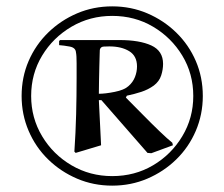

<svg xmlns="http://www.w3.org/2000/svg" viewBox="-20 -747 706 604"><path d="M48 -445Q48 -504 70 -555Q92 -606 131.5 -644.5Q171 -683 222.5 -705Q274 -727 333 -727Q392 -727 443.5 -705Q495 -683 534.5 -644.5Q574 -606 596 -555Q618 -504 618 -445Q618 -387 596 -335.5Q574 -284 534.5 -245.5Q495 -207 443.5 -185Q392 -163 333 -163Q274 -163 222.5 -185Q171 -207 131.5 -245.5Q92 -284 70 -335.5Q48 -387 48 -445ZM78 -445Q78 -376 112.5 -318.5Q147 -261 205 -227Q263 -193 333 -193Q404 -193 461.5 -227Q519 -261 553.5 -318.5Q588 -376 588 -445Q588 -515 553.5 -572Q519 -629 461.5 -663Q404 -697 333 -697Q263 -697 205 -663Q147 -629 112.5 -572Q78 -515 78 -445ZM291 -432 298 -290 218 -266 214 -270Q218 -329 219.5 -387Q221 -445 221 -503Q221 -523 221 -548Q221 -573 219 -582Q218 -597 199.5 -600.5Q181 -604 166 -605V-618L169 -621H356Q419 -621 456 -604Q493 -587 493 -546Q493 -528 487 -509.5Q481 -491 464 -478Q446 -465 424.5 -458Q403 -451 379 -446L376 -440Q401 -415 429 -386.5Q457 -358 482 -334Q507 -310 522 -298L524 -290L456 -265L444 -266L299 -432ZM291 -452Q311 -452 341 -458Q371 -464 384 -476Q398 -488 404.5 -504.5Q411 -521 411 -538Q411 -571 386.5 -586Q362 -601 324 -601Q317 -601 306.5 -600.5Q296 -600 294 -590Q294 -589 293.5 -574.5Q293 -560 292.5 -537.5Q292 -515 291.5 -492Q291 -469 291 -452Z"/></svg>

Font: Aref Ruqaa Ink
Style: Bold
Weight: 700
Designer: Abdullah Aref
Version: Version 1.005